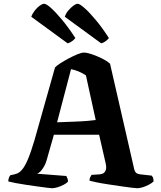

<svg xmlns="http://www.w3.org/2000/svg" viewBox="-20 -999 854 1019"><path d="M256 0Q251 0 231 -2.5Q211 -5 182 -9Q153 -13 122.5 -17.5Q92 -22 65.5 -27Q39 -32 24 -36Q24 -47 27.5 -56Q31 -65 35 -69L49 -72Q60 -74 72.5 -79Q85 -84 99 -101Q113 -118 128.5 -154.5Q144 -191 163 -255L272 -641Q280 -650 300 -663Q320 -676 344.5 -689Q369 -702 391 -711Q413 -720 425 -720Q440 -720 466 -711.5Q492 -703 519.5 -689.5Q547 -676 564 -661L693 -98Q696 -87 702.5 -81.5Q709 -76 722 -74L785 -67Q789 -61 791.5 -57.5Q794 -54 795 -36Q787 -28 771.5 -19.5Q756 -11 738.5 -5.5Q721 0 709 0Q702 0 677 -3Q652 -6 618.5 -11Q585 -16 551.5 -21Q518 -26 491.5 -31.5Q465 -37 455 -40Q455 -53 460.5 -61.5Q466 -70 466 -71L499 -73Q512 -73 523.5 -77Q535 -81 541 -95Q547 -109 539 -140L506 -284H266L227 -147Q222 -129 213 -114Q204 -99 194.5 -89Q185 -79 176 -77L332 -65Q333 -62 337 -54Q341 -46 341 -35Q334 -27 318 -18.5Q302 -10 285 -5Q268 0 256 0ZM283 -350Q336 -352 377 -353.5Q418 -355 446 -357.5Q474 -360 488 -362L436 -599Q416 -612 396.5 -620Q377 -628 357 -632ZM339 -769 146 -910Q152 -927 164.5 -943Q177 -959 191 -969Q205 -979 214 -979Q226 -979 251.5 -956Q277 -933 311 -892Q345 -851 380 -797Q375 -790 364 -781.5Q353 -773 339 -769ZM517 -769 324 -910Q329 -927 342 -942.5Q355 -958 369 -968.5Q383 -979 392 -979Q403 -979 429.5 -955.5Q456 -932 490 -891Q524 -850 558 -797Q553 -790 541.5 -781Q530 -772 517 -769Z"/></svg>

Font: Texturina 12pt
Style: Bold
Weight: 700
Designer: Guillermo Torres Carreño
Foundry: Omnibus-Type
Version: Version 1.002